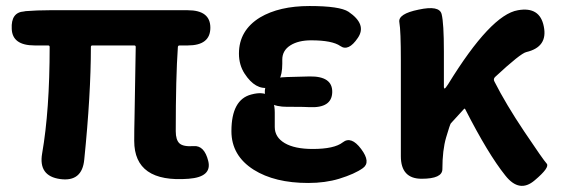

<svg xmlns="http://www.w3.org/2000/svg" viewBox="-20 -594 1876 638"><path d="M426 -126Q426 -164 427 -202L431 -438Q431 -443 426 -443H287Q282 -443 282 -438Q282 -280 260 -64Q253 11 180 1Q107 -9 120 -84Q145 -227 145 -438Q145 -443 140 -443H95Q21 -443 19 -498Q16 -553 60 -556L65 -557Q104 -560 144 -560H604Q679 -560 679 -502Q679 -443 604 -443H577Q571 -443 571 -437Q564 -337 564 -158Q564 -129 576.5 -117.5Q589 -106 624 -108.5Q659 -111 672 -59Q685 -6 607 0Q426 14 426 -126Z M1004 14Q893 14 823 -30Q749 -77 749 -158Q749 -263 815 -280Q893 -301 893 -220V-172Q893 -138 926 -118.5Q959 -99 1019 -99Q1091 -99 1119 -121Q1147 -143 1180 -99Q1213 -55 1186 -35.5Q1159 -16 1107 0Q1061 14 1004 14ZM935 -239Q860 -239 860 -288Q859 -337 934 -338L1009 -340Q1085 -341 1084 -288Q1083 -234 1007 -238Q992 -239 956 -239ZM918 -382Q918 -312 874 -303Q829 -294 793 -349Q774 -378 774 -416Q774 -493 844 -536Q908 -574 1008.5 -574Q1109 -574 1138 -555Q1200 -513 1169 -468Q1138 -422 1111 -441Q1084 -460 1014 -460Q971 -460 944.5 -443Q918 -426 918 -396Z M1757 5Q1706 49 1659 -11Q1602 -82 1526 -231Q1524 -235 1521 -231Q1504 -212 1478 -184Q1475 -180 1462.5 -137.5Q1450 -95 1450 -32Q1450 0 1381 0Q1312 0 1312 -75V-393Q1312 -492 1307 -520Q1302 -548 1371 -562Q1440 -577 1447.5 -547Q1455 -517 1455 -423V-305Q1455 -300 1457.5 -300Q1460 -300 1469 -314Q1611 -545 1701 -560Q1774 -573 1787 -506Q1801 -438 1729 -421Q1710 -417 1626 -339Q1618 -332 1623 -323Q1661 -248 1722 -157Q1785 -63 1796.5 -50.5Q1808 -38 1757 5Z"/></svg>

Font: Resource Han Rounded JP
Style: Bold
Weight: 700
Designer: Cyano Hao (round all glyphs); Ryoko NISHIZUKA 西塚涼子 (kana, bopomofo & ideographs); Paul D. Hunt (Latin, Greek & Cyrillic)
Foundry: Cyano Hao
Version: 0.990